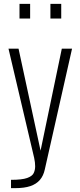

<svg xmlns="http://www.w3.org/2000/svg" viewBox="-20 -830 415 994"><path d="M37 144V101Q94 101 120.5 91.5Q147 82 154.5 66Q162 50 162 31Q162 11 157 -12Q152 -35 146 -59L24 -578H76L190 -50L300 -578H353L212 47Q205 80 186.5 101.5Q168 123 137 133.5Q106 144 59 144ZM241 -734V-810H297V-734ZM81 -734V-810H136V-734Z"/></svg>

Font: Oswald ExtraLight
Style: Regular
Weight: 250
Designer: Vernon Adams
Foundry: Vernon Adams
Version: Version 4.103;gftools[0.9.33.dev8+g029e19f]